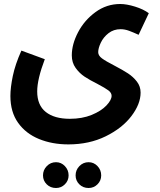

<svg xmlns="http://www.w3.org/2000/svg" viewBox="-20 -492 799 960"><path d="M87 -239 204 -196Q166 -96 166 -35Q166 34 209 68Q252 102 329 102Q391 102 438.5 82.5Q486 63 512 35.5Q538 8 538 -13Q538 -28 522 -40Q506 -52 468 -72Q428 -92 402.5 -109Q377 -126 358 -152.5Q339 -179 339 -215Q339 -271 370.5 -331Q402 -391 457.5 -431.5Q513 -472 581 -472Q613 -472 655 -459Q697 -446 724 -426L673 -318Q647 -330 625.5 -338Q604 -346 583 -346Q548 -346 522.5 -326Q497 -306 484 -278.5Q471 -251 471 -231Q471 -214 490 -200Q509 -186 552 -164Q594 -142 620 -125Q646 -108 664.5 -84Q683 -60 683 -29Q683 28 637 88.5Q591 149 508.5 189.5Q426 230 322 230Q241 230 175 203Q109 176 70.5 122Q32 68 32 -12Q32 -54 44 -112Q56 -170 87 -239ZM195 385Q195 358 214 338.5Q233 319 260 319Q286 319 304.5 338.5Q323 358 323 385Q323 411 304.5 429.5Q286 448 260 448Q232 448 213.5 429.5Q195 411 195 385ZM358 385Q358 358 377 338.5Q396 319 423 319Q449 319 467.5 338.5Q486 358 486 385Q486 411 467.5 429.5Q449 448 423 448Q395 448 376.5 429.5Q358 411 358 385Z"/></svg>

Font: Noto Sans Arabic Cond
Style: Bold
Weight: 700
Width: 3
Designer: Nadine Chahine
Foundry: Monotype Imaging Inc.
Version: Version 1.001